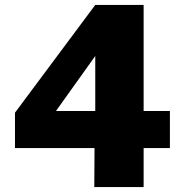

<svg xmlns="http://www.w3.org/2000/svg" viewBox="-20 -762 750 782"><path d="M565 -742V-310H672V-159H565V0H364L365 -159H41V-303L368 -742ZM368 -310V-534L208 -310Z"/></svg>

Font: Morrison Black
Style: Regular
Weight: 900
Designer: Pablo Impallari, Rodrigo Fuenzalida (Modified by Dan O. Williams)
Version: Version 0.03;June 6, 2019;FontCreator 11.5.0.2425 64-bit; tt